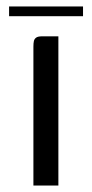

<svg xmlns="http://www.w3.org/2000/svg" viewBox="-20 -572 283 592"><path d="M83 0Q83 -107 83 -214Q83 -321 83 -428Q83 -439 84.5 -445.5Q86 -452 91.5 -456Q97 -460 110 -460H160V0ZM8 -522V-552H236V-522Z"/></svg>

Font: Genos
Style: Regular
Weight: 400
Designer: Robert E. Leuschke
Foundry: Robert E. Leuschke
Version: Version 1.010